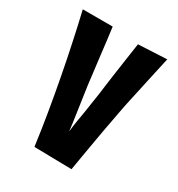

<svg xmlns="http://www.w3.org/2000/svg" viewBox="-134 -614 653 706"><g transform="rotate(30 192.5 -261.0)"><path d="M14 -526H141Q145 -495 148.5 -467.5Q152 -440 155 -412.5Q158 -385 162 -355.5Q166 -326 170 -290Q175 -259 178.5 -231.5Q182 -204 186.5 -176Q191 -148 195 -112Q198 -138 201.5 -159.5Q205 -181 208.5 -201Q212 -221 214.5 -240.5Q217 -260 221 -283Q227 -331 232.5 -368.5Q238 -406 243 -441Q248 -476 254 -516L375 -522Q368 -490 360.5 -456.5Q353 -423 346 -390Q339 -357 332 -326Q325 -295 320 -267Q311 -220 303 -176Q295 -132 287.5 -87.5Q280 -43 272 4L113 1Q108 -36 103 -69Q98 -102 92.5 -135Q87 -168 81 -201.5Q75 -235 68 -272Q61 -309 54.5 -341Q48 -373 41.5 -403Q35 -433 28.5 -463Q22 -493 14 -526Z"/></g></svg>

Font: Truculenta ExtraBold
Style: Regular
Weight: 800
Version: Version 1.002